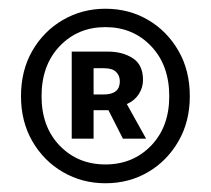

<svg xmlns="http://www.w3.org/2000/svg" viewBox="-20 -734 483 439"><path d="M221 -315Q168 -315 124 -340.5Q80 -366 54 -411Q28 -456 28 -514Q28 -573 54 -618Q80 -663 124 -688.5Q168 -714 221 -714Q275 -714 318.5 -688.5Q362 -663 388 -618Q414 -573 414 -514Q414 -456 388 -411Q362 -366 318.5 -340.5Q275 -315 221 -315ZM221 -358Q284 -358 325.5 -401Q367 -444 367 -514Q367 -585 325.5 -628.5Q284 -672 221 -672Q158 -672 116.5 -628.5Q75 -585 75 -514Q75 -444 116.5 -401Q158 -358 221 -358ZM144 -417V-616H227Q260 -616 283.5 -601Q307 -586 307 -551Q307 -534 297.5 -519Q288 -504 270 -496L314 -417H261L228 -482H194V-417ZM194 -518H217Q254 -518 254 -548Q254 -561 245.5 -569.5Q237 -578 218 -578H194Z"/></svg>

Font: Source Sans Pro SemiBold
Style: Regular
Weight: 600
Designer: Paul D. Hunt
Foundry: Adobe Systems Incorporated
Version: Version 2.045;hotconv 1.0.109;makeotfexe 2.5.65596